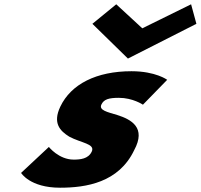

<svg xmlns="http://www.w3.org/2000/svg" viewBox="-20 -860 936 895"><path d="M521.9 -840 410.7 -749 576.3 -587 895.5 -749 870.8 -840 643.3 -728ZM593 -528C429.7 -528 311.1 -468 261.2 -363C224.6 -286 259.4 -250 302.8 -223C358.7 -193 425.1 -190 407.5 -153C391.3 -119 353.6 -116 323.3 -116C254.4 -116 207.8 -175 207.8 -175L78.3 -54C78.3 -54 119.4 15 259.8 15C381.5 15 533.7 -9 605.5 -160C662.4 -265 592.5 -303 526.3 -324C479.7 -338 439.9 -346 452.8 -373C464.2 -397 486.9 -404 534.1 -404C599.4 -404 646.3 -372 646.3 -372L759.4 -488C759.4 -488 705.5 -528 593 -528Z"/></svg>

Font: Hussar
Style: BdSuprExtOblFive
Weight: 700
Foundry: Cannot Into Space Fonts
Version: Version 2.00